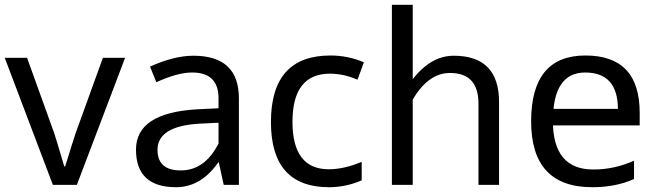

<svg xmlns="http://www.w3.org/2000/svg" viewBox="-20 -780 2770 810"><path d="M203.1 0 0 -536.1H94.2L208 -220.2Q215.8 -198.2 251 -78.1H254.9Q292 -198.2 299.8 -220.2L414.1 -536.1H507.8L304.2 0Z M612.8 -499Q714.4 -544.9 795.9 -544.9Q987.8 -544.9 987.8 -365.2V0H923.8L901.9 -100.6V-262.2L821.8 -258.3Q644.5 -248 644.5 -147.9Q644.5 -61 742.7 -61Q853 -61 912.1 -195.8L946.3 -177.2Q863.3 9.8 722.7 9.8Q553.7 9.8 553.7 -148.9Q553.7 -303.7 810.5 -318.8L901.9 -323.2V-365.2Q901.9 -474.1 790.5 -474.1Q729 -474.1 639.6 -433.1Z M1368.2 9.8Q1123 9.8 1123 -265.1Q1123 -545.9 1374 -545.9Q1447.8 -545.9 1515.1 -517.1L1488.3 -443.8Q1429.2 -469.2 1372.1 -469.2Q1213.9 -469.2 1213.9 -266.1Q1213.9 -65.9 1367.2 -65.9Q1430.7 -65.9 1505.9 -97.2V-19Q1438.5 9.8 1368.2 9.8Z M1998.5 0V-342.8Q1998.5 -472.2 1878.4 -472.2Q1780.8 -472.2 1712.4 -344.2L1668.5 -362.8Q1764.2 -544.9 1894 -544.9Q2085.4 -544.9 2085.4 -349.1V0ZM1633.3 0V-759.8H1721.2V0Z M2478.5 9.8Q2220.7 9.8 2220.7 -268.1Q2220.7 -545.9 2449.7 -545.9Q2678.7 -545.9 2678.7 -304.2V-251H2274.9V-320.8H2586.9Q2585.9 -474.1 2448.7 -474.1Q2312.5 -474.1 2312.5 -269.5Q2312.5 -64.9 2482.9 -64.9Q2572.8 -64.9 2654.8 -102.1V-24.9Q2578.6 9.8 2478.5 9.8Z"/></svg>

Font: Nokora
Style: Regular
Weight: 400
Designer: Danh Hong
Foundry: Danh Hong
Version: Version 9.000